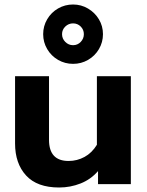

<svg xmlns="http://www.w3.org/2000/svg" viewBox="-20 -819 655 854"><path d="M172 -667Q172 -703 190 -733.5Q208 -764 238.5 -781.5Q269 -799 305 -799Q341 -799 371.5 -781Q402 -763 420 -733Q438 -703 438 -667Q438 -631 420 -600.5Q402 -570 371.5 -552.5Q341 -535 305 -535Q269 -535 238.5 -552.5Q208 -570 190 -600.5Q172 -631 172 -667ZM353 -667Q353 -687 339 -701Q325 -715 305 -715Q285 -715 270.5 -701Q256 -687 256 -667Q256 -647 270.5 -632.5Q285 -618 305 -618Q325 -618 339 -632.5Q353 -647 353 -667ZM47 -181V-480H198V-197Q198 -103 285 -103Q323 -103 356 -121Q389 -139 411 -175V-480H562V0H416V-58Q384 -21 338.5 -3Q293 15 243 15Q145 15 96 -38.5Q47 -92 47 -181Z"/></svg>

Font: Prompt SemiBold
Style: Regular
Weight: 600
Designer: Katatrad Team
Foundry: CadsonDemak
Version: Version 1.001